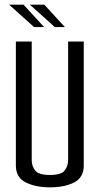

<svg xmlns="http://www.w3.org/2000/svg" viewBox="-20 -798 428 823"><path d="M194 5Q133 5 90.5 -16Q48 -37 48 -89V-620H116V-111Q116 -86 131 -67Q146 -48 194 -48Q243 -48 257.5 -67.5Q272 -87 272 -111V-620H339V-89Q339 -37 298 -16Q257 5 194 5ZM126 -682 19 -778H81L169 -682ZM215 -682 108 -778H170L258 -682Z"/></svg>

Font: Smooch Sans Medium
Style: Regular
Weight: 500
Designer: Robert E. Leuschke
Foundry: Robert E. Leuschke
Version: Version 1.010; ttfautohint (v1.8.3)